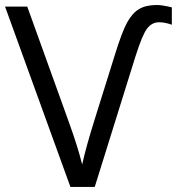

<svg xmlns="http://www.w3.org/2000/svg" viewBox="-20 -740 700 760"><path d="M609.9 -651.9Q581.1 -651.9 562 -626.7Q543 -601.6 515.1 -513.2L355 0H258.8L0 -713.9H87.9L252.9 -255.9Q288.1 -158.7 305.2 -88.9Q320.8 -159.2 355 -268.1L434.1 -521Q462.9 -614.3 483.4 -651.4Q503.9 -688.5 530.8 -704.3Q557.6 -720.2 601.1 -720.2Q621.6 -720.2 660.2 -710.9V-642.1Q632.8 -651.9 609.9 -651.9Z"/></svg>

Font: Open Sans ACDW
Style: acdw
Weight: 400
Foundry: Ascender Corporation
Version: Version 1.10